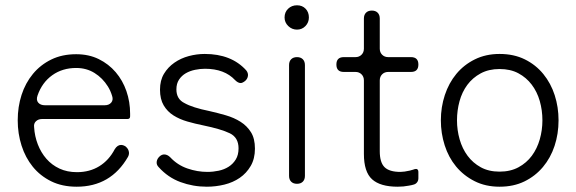

<svg xmlns="http://www.w3.org/2000/svg" viewBox="-20 -695 2179 726"><path d="M270 11Q215 11 173.5 -9.5Q132 -30 104 -64.5Q76 -99 61.5 -144.5Q47 -190 47 -240Q47 -291 61.5 -336Q76 -381 104.5 -415.5Q133 -450 174 -470Q215 -490 268 -490Q316 -490 353.5 -471.5Q391 -453 417.5 -422Q444 -391 458 -350.5Q472 -310 472 -265V-255Q472 -245 462 -245H139Q125 -245 116 -236.5Q107 -228 109 -214Q111 -180 123 -149Q135 -118 155.5 -94.5Q176 -71 205 -57.5Q234 -44 271 -44Q319 -44 355.5 -66.5Q392 -89 414 -131Q424 -147 438 -147Q445 -147 452 -143Q463 -136 466.5 -124.5Q470 -113 464 -102Q399 11 270 11ZM150 -297H376Q392 -297 400.5 -307Q409 -317 404 -332Q401 -342 397 -351Q393 -360 388 -368Q368 -400 337.5 -419Q307 -438 268 -438Q216 -438 177.5 -410.5Q139 -383 122 -334Q116 -317 124.5 -307Q133 -297 150 -297Z M762 11Q710 11 662.5 -6.5Q615 -24 580 -63Q571 -72 572.5 -83.5Q574 -95 584 -104Q592 -111 601 -111Q613 -111 624 -100Q651 -71 688.5 -58Q726 -45 764 -45Q786 -45 807 -49.5Q828 -54 844.5 -64.5Q861 -75 871.5 -92Q882 -109 882 -134Q882 -175 849 -191Q816 -207 748 -221Q718 -227 688.5 -235.5Q659 -244 636 -258.5Q613 -273 599 -296.5Q585 -320 585 -356Q585 -391 600 -416Q615 -441 639.5 -458Q664 -475 694 -483Q724 -491 754 -491Q855 -491 911 -429Q919 -419 917.5 -408Q916 -397 907 -389Q897 -381 890 -381Q880 -381 869 -392Q829 -435 755 -435Q737 -435 717.5 -431Q698 -427 682.5 -418Q667 -409 657 -394Q647 -379 647 -357Q647 -320 678 -305Q708 -288 772 -275Q803 -268 834 -259Q865 -250 889.5 -234.5Q914 -219 929 -195Q944 -171 944 -133Q944 -95 928 -67.5Q912 -40 886.5 -22.5Q861 -5 828.5 3Q796 11 762 11Z M1103 -583Q1084 -583 1070 -596.5Q1056 -610 1056 -629Q1056 -649 1069.5 -662Q1083 -675 1103 -675Q1123 -675 1135.5 -662Q1148 -649 1148 -629Q1148 -610 1135 -596.5Q1122 -583 1103 -583ZM1073 -30V-449Q1073 -463 1081 -471Q1089 -479 1103 -479Q1117 -479 1125 -471Q1133 -463 1133 -449V-30Q1133 -16 1125 -8Q1117 0 1103 0Q1089 0 1081 -8Q1073 -16 1073 -30Z M1484 11Q1418 11 1387 -17Q1356 -45 1356 -113V-391Q1356 -405 1347 -414Q1338 -423 1324 -423H1280Q1252 -423 1252 -451Q1252 -479 1280 -479H1324Q1338 -479 1347 -488Q1356 -497 1356 -511V-625Q1356 -639 1364 -647Q1372 -655 1386 -655Q1400 -655 1408 -647Q1416 -639 1416 -625V-511Q1416 -497 1425 -488Q1434 -479 1448 -479H1534Q1562 -479 1562 -451Q1562 -423 1534 -423H1448Q1434 -423 1425 -414Q1416 -405 1416 -391V-123Q1416 -81 1434 -63Q1452 -45 1494 -45Q1508 -45 1530 -50Q1535 -52 1538.5 -52.5Q1542 -53 1546 -55Q1562 -60 1562 -44V-21Q1562 -12 1557 -5.5Q1552 1 1544 3Q1538 5 1526 7Q1506 11 1484 11Z M1869 11Q1816 11 1774.5 -10Q1733 -31 1704.5 -65.5Q1676 -100 1661.5 -145.5Q1647 -191 1647 -240Q1647 -290 1662 -335.5Q1677 -381 1705.5 -415.5Q1734 -450 1775.5 -470.5Q1817 -491 1869 -491Q1923 -491 1964.5 -470.5Q2006 -450 2034.5 -415Q2063 -380 2077.5 -335Q2092 -290 2092 -240Q2092 -189 2077 -143.5Q2062 -98 2033 -63.5Q2004 -29 1963 -9Q1922 11 1869 11ZM1869 -46Q1910 -46 1940.5 -62.5Q1971 -79 1991 -106Q2011 -133 2021 -168Q2031 -203 2031 -240Q2031 -278 2021 -313Q2011 -348 1990.5 -375Q1970 -402 1940 -418Q1910 -434 1869 -434Q1828 -434 1797.5 -417.5Q1767 -401 1747 -374Q1727 -347 1717.5 -312Q1708 -277 1708 -240Q1708 -203 1718 -168Q1728 -133 1748 -106Q1768 -79 1798 -62.5Q1828 -46 1869 -46Z"/></svg>

Font: Higure Gothic
Style: Regular
Weight: 400
Designer: Yoshimichi Ohira
Foundry: Positype
Version: Version 1.000